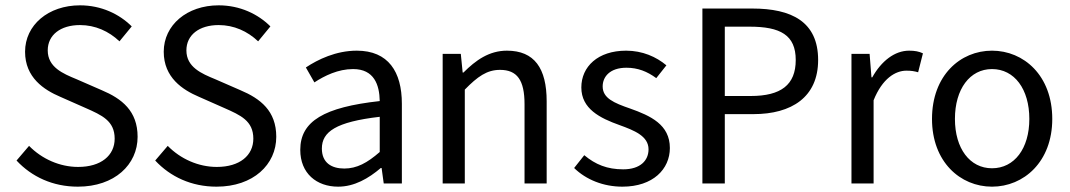

<svg xmlns="http://www.w3.org/2000/svg" viewBox="-20 -688 4011 720"><path d="M272 12C410 12 496 -71 496 -175C496 -272 437 -318 361 -350L267 -391C216 -412 159 -436 159 -499C159 -557 207 -594 280 -594C337 -594 388 -571 428 -533L474 -589C428 -635 360 -668 280 -668C161 -668 74 -594 74 -494C74 -397 145 -351 206 -325L301 -283C362 -256 410 -235 410 -168C410 -105 359 -62 273 -62C204 -62 137 -92 89 -141L42 -86C99 -25 178 12 272 12Z M792 12C930 12 1016 -71 1016 -175C1016 -272 957 -318 881 -350L787 -391C736 -412 679 -436 679 -499C679 -557 727 -594 800 -594C857 -594 908 -571 948 -533L994 -589C948 -635 880 -668 800 -668C681 -668 594 -594 594 -494C594 -397 665 -351 726 -325L821 -283C882 -256 930 -235 930 -168C930 -105 879 -62 793 -62C724 -62 657 -92 609 -141L562 -86C619 -25 698 12 792 12Z M1248 12C1309 12 1362 -19 1408 -58H1411L1419 0H1487V-299C1487 -419 1436 -498 1318 -498C1240 -498 1172 -465 1127 -435L1159 -379C1197 -404 1248 -429 1304 -429C1383 -429 1403 -370 1404 -309C1196 -286 1106 -234 1106 -126C1106 -38 1167 12 1248 12ZM1271 -56C1224 -56 1187 -77 1187 -131C1187 -194 1240 -231 1404 -250V-118C1357 -77 1318 -56 1271 -56Z M1640 0H1723V-352C1771 -401 1806 -426 1855 -426C1919 -426 1947 -388 1947 -297V0H2030V-308C2030 -432 1984 -498 1881 -498C1814 -498 1764 -462 1718 -416H1715L1708 -486H1640Z M2314 12C2429 12 2492 -54 2492 -133C2492 -221 2419 -254 2343 -281C2282 -302 2240 -320 2240 -364C2240 -400 2267 -434 2329 -434C2372 -434 2407 -420 2441 -395L2479 -443C2441 -475 2389 -498 2328 -498C2222 -498 2160 -438 2160 -360C2160 -280 2230 -245 2303 -219C2358 -199 2412 -178 2412 -128C2412 -86 2381 -53 2317 -53C2257 -53 2213 -71 2171 -106L2133 -58C2178 -14 2243 12 2314 12Z M2614 0H2698V-260H2805C2949 -260 3048 -324 3048 -463C3048 -607 2948 -656 2801 -656H2614ZM2698 -328V-588H2791C2906 -588 2964 -557 2964 -463C2964 -370 2909 -328 2795 -328Z M3173 0H3256V-312C3289 -394 3338 -423 3379 -423C3398 -423 3409 -421 3423 -417L3441 -488C3426 -495 3411 -498 3389 -498C3335 -498 3285 -459 3251 -398H3248L3241 -486H3173Z M3700 12C3819 12 3926 -81 3926 -242C3926 -405 3819 -498 3700 -498C3581 -498 3475 -405 3475 -242C3475 -81 3581 12 3700 12ZM3700 -57C3617 -57 3561 -131 3561 -242C3561 -354 3617 -429 3700 -429C3784 -429 3840 -354 3840 -242C3840 -131 3784 -57 3700 -57Z"/></svg>

Font: SSansPro
Style: Regular
Weight: 400
Designer: Paul D. Hunt
Foundry: Adobe Systems Incorporated
Version: Version 3.006;hotconv 1.0.111;makeotfexe 2.5.65597